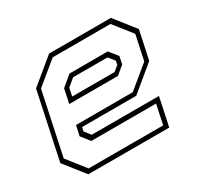

<svg xmlns="http://www.w3.org/2000/svg" viewBox="-120 -688 867 835"><g transform="rotate(-30 313.0 -270.0)"><path d="M526 -540 607 -437 576.5 -294.5 452 -191.5H180L175.5 -172L199.5 -141.5H537L507 0H100.5L19.5 -103L90.5 -437L215.5 -540ZM441 -420.5 475 -378 467 -340 426 -306H181.5L196.5 -377L249 -420.5ZM511 -518H221L109 -426L42.5 -113L114.5 -21.5H489L509.5 -119H184.5L150.5 -162L161.5 -212.5H446.5L556.5 -303L583 -427ZM427 -398.5H254.5L217.5 -368L209 -328H422L447.5 -349L451.5 -368Z"/></g></svg>

Font: Tourney ExtraLight
Style: Italic
Weight: 250
Italic angle: -12°
Version: Version 1.015